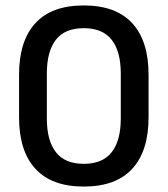

<svg xmlns="http://www.w3.org/2000/svg" viewBox="-20 -672 616 705"><path d="M287.5 13Q170 13 110 -52.2Q50 -117.5 50 -241V-398Q50 -521.5 109.8 -586.8Q169.5 -652 287.5 -652Q405.5 -652 465.5 -586.8Q525.5 -521.5 525.5 -398V-241Q525.5 -117.5 465.5 -52.2Q405.5 13 287.5 13ZM287.5 -70.5Q357 -70.5 390.2 -113.2Q423.5 -156 423.5 -236.5V-402Q423.5 -483 390.2 -525.8Q357 -568.5 287.5 -568.5Q218 -568.5 185 -525.8Q152 -483 152 -402V-236.5Q152 -156 185.2 -113.2Q218.5 -70.5 287.5 -70.5Z"/></svg>

Font: Anek Gujarati Medium Medium
Style: Regular
Weight: 500
Version: Version 1.003